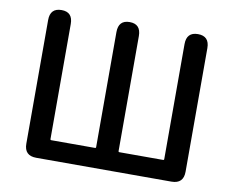

<svg xmlns="http://www.w3.org/2000/svg" viewBox="-80 -840 1148 944"><g transform="rotate(10 494.5 -368.5)"><path d="M157 0Q97 0 97 -60V-677Q97 -737 154 -737Q210 -737 210 -677V-103Q210 -98 215 -98H433Q438 -98 438 -103V-677Q438 -737 494 -737Q550 -737 550 -677V-103Q550 -98 555 -98H773Q778 -98 778 -103V-677Q778 -737 835 -737Q892 -737 892 -677V-60Q892 0 832 0Z"/></g></svg>

Font: Resource Han Rounded CN Medium
Style: Regular
Weight: 500
Designer: Cyano Hao (round all glyphs); Ryoko NISHIZUKA 西塚涼子 (kana, bopomofo & ideographs); Paul D. Hunt (Latin, Greek & Cyrillic)
Foundry: Cyano Hao
Version: 0.990